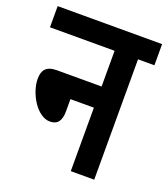

<svg xmlns="http://www.w3.org/2000/svg" viewBox="-118 -707 695 793"><g transform="rotate(20 229.5 -311.0)"><path d="M0 -622V-529H284V-372H88C40 -372 25 -349 25 -312C25 -249 75 -163 132 -163C166 -163 181 -184 181 -226V-279H284V0H387V-529H459V-622Z"/></g></svg>

Font: Noto Sans Devanagari ExtraCondensed SemiBold
Style: Regular
Weight: 600
Width: 2
Designer: Jelle Bosma - Monotype Design Team
Foundry: Monotype Imaging Inc.
Version: Version 2.004